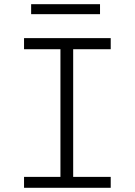

<svg xmlns="http://www.w3.org/2000/svg" viewBox="-20 -892 640 912"><path d="M94.2 -710.9H505.9V-658.2H327.6V-51.8H505.9V0H94.2V-51.8H267.1V-658.2H94.2ZM455.1 -824.7H127.9V-872.1H455.1Z"/></svg>

Font: Roboto Mono Light
Style: Regular
Weight: 300
Designer: Google
Version: Version 2.000985; 2015; ttfautohint (v1.3)